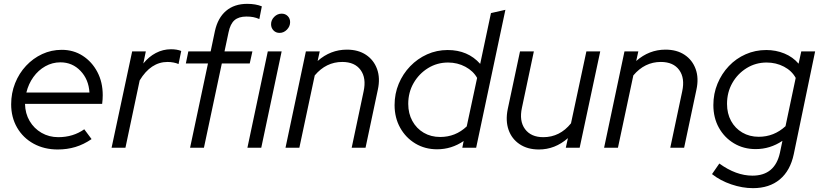

<svg xmlns="http://www.w3.org/2000/svg" viewBox="-20 -768 4269 998"><path d="M280 9Q210 9 155 -21Q100 -51 69 -104.5Q38 -158 38 -226Q38 -284 58.5 -335.5Q79 -387 115.5 -426Q152 -465 199.5 -487Q247 -509 301 -509Q362 -509 410 -478Q458 -447 486 -394Q514 -341 514 -273Q514 -252 511 -228H110Q111 -178 134 -139Q157 -100 196 -77.5Q235 -55 283 -55Q360 -55 418 -96L456 -45Q415 -17 372 -4Q329 9 280 9ZM117 -287H445Q441 -355 398.5 -399.5Q356 -444 294 -444Q252 -444 215.5 -423.5Q179 -403 153.5 -367.5Q128 -332 117 -287Z M560 0 667 -501H738L725 -438Q753 -473 790 -492.5Q827 -512 869 -512Q900 -512 922 -503L908 -435Q898 -440 882 -443Q866 -446 851 -446Q764 -446 706 -350L632 0Z M968 0 1061 -438H946L959 -501H1075L1097 -606Q1112 -675 1155 -711.5Q1198 -748 1265 -748Q1309 -748 1341 -735L1328 -669Q1312 -676 1296.5 -679Q1281 -682 1261 -682Q1221 -682 1199 -663Q1177 -644 1168 -600L1147 -501H1292L1278 -438H1133L1040 0Z M1433 -597Q1414 -597 1401.5 -610Q1389 -623 1389 -642Q1389 -664 1405.5 -680.5Q1422 -697 1444 -697Q1463 -697 1475.5 -684.5Q1488 -672 1488 -653Q1488 -631 1471.5 -614Q1455 -597 1433 -597ZM1266 0 1372 -501H1444L1338 0Z M1464 0 1570 -501H1642L1631 -451Q1698 -510 1783 -510Q1842 -510 1882.5 -483Q1923 -456 1940 -409Q1957 -362 1944 -302L1880 0H1808L1870 -293Q1885 -362 1854.5 -404Q1824 -446 1759 -446Q1675 -446 1616 -376L1536 0Z M2252 8Q2189 8 2139 -22Q2089 -52 2060 -104Q2031 -156 2031 -222Q2031 -281 2052.5 -332.5Q2074 -384 2112 -423.5Q2150 -463 2200 -485.5Q2250 -508 2307 -508Q2412 -508 2476 -436L2532 -700L2607 -717L2455 0H2383L2390 -35Q2327 8 2252 8ZM2268 -56Q2348 -56 2406 -111L2460 -363Q2440 -399 2399 -421Q2358 -443 2309 -443Q2252 -443 2205 -414Q2158 -385 2130 -336.5Q2102 -288 2102 -228Q2102 -178 2123.5 -139Q2145 -100 2182.5 -78Q2220 -56 2268 -56Z M2781 9Q2722 9 2681 -18.5Q2640 -46 2623.5 -93Q2607 -140 2619 -200L2683 -501H2755L2693 -208Q2678 -139 2709 -97Q2740 -55 2804 -55Q2890 -55 2948 -127L3028 -501H3100L2993 0H2921L2932 -50Q2865 9 2781 9Z M3120 0 3226 -501H3298L3287 -451Q3354 -510 3439 -510Q3498 -510 3538.5 -483Q3579 -456 3596 -409Q3613 -362 3600 -302L3536 0H3464L3526 -293Q3541 -362 3510.5 -404Q3480 -446 3415 -446Q3331 -446 3272 -376L3192 0Z M3894 210Q3839 210 3781.5 190.5Q3724 171 3681 137L3719 82Q3806 145 3891 145Q4008 145 4034 26L4047 -36Q3983 7 3908 7Q3845 7 3795 -23Q3745 -53 3716.5 -104.5Q3688 -156 3688 -222Q3688 -281 3709.5 -333Q3731 -385 3768.5 -424.5Q3806 -464 3856 -486Q3906 -508 3963 -508Q4013 -508 4057 -490Q4101 -472 4131 -437L4145 -501H4217L4106 33Q4088 119 4033.5 164.5Q3979 210 3894 210ZM3924 -57Q4003 -57 4063 -112L4116 -363Q4096 -400 4055 -421.5Q4014 -443 3965 -443Q3908 -443 3861 -414Q3814 -385 3786.5 -336.5Q3759 -288 3759 -228Q3759 -178 3780 -139.5Q3801 -101 3838.5 -79Q3876 -57 3924 -57Z"/></svg>

Font: Red Hat Display
Style: Italic
Weight: 400
Italic angle: -12°
Designer: Pentagram, MCKL
Foundry: Pentagram, MCKL
Version: Version 1.023; ttfautohint (v1.8.3)